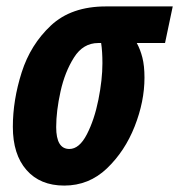

<svg xmlns="http://www.w3.org/2000/svg" viewBox="-20 -568 558 598"><path d="M430 -326Q430 -363 423.5 -388.5Q417 -414 406 -434H494L518 -548H310Q202 -548 138.5 -488.5Q75 -429 47.5 -342.5Q20 -256 20 -173Q20 -87 62.5 -38.5Q105 10 180 10Q257 10 313 -43.5Q369 -97 399.5 -174.5Q430 -252 430 -326ZM155 -172Q155 -222 168.5 -283Q182 -344 210.5 -389Q239 -434 286 -434H295Q299 -408 299 -371Q299 -320 286.5 -257.5Q274 -195 250.5 -149.5Q227 -104 196 -104Q155 -104 155 -172Z"/></svg>

Font: Noto Sans UI Condensed ExtraBold
Style: Italic
Weight: 800
Width: 3
Designer: Monotype Design Team
Foundry: Monotype Imaging Inc.
Version: 1.001